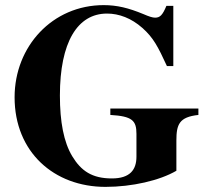

<svg xmlns="http://www.w3.org/2000/svg" viewBox="-20 -711 818 750"><path d="M755 -287H411V-262C497 -257 513 -240 513 -188V-99C513 -48 488 -14 417 -14C340 -14 297 -43 262 -101C229 -156 214 -235 214 -338C214 -545 282 -658 398 -658C445 -658 493 -640 536 -602C579 -564 597 -529 632 -453H657V-688H630C615 -652 605 -642 586 -642C576 -642 563 -646 540 -656C482 -680 437 -691 385 -691C185 -691 37 -530 37 -331C37 -117 191 19 392 19C496 19 604 -6 669 -44V-162C669 -225 680 -254 755 -262Z"/></svg>

Font: XITS
Style: Bold
Weight: 700
Designer: MicroPress Inc., with final additions and corrections provided by Coen Hoffman, Elsevier (retired)
Version: Version 1.107